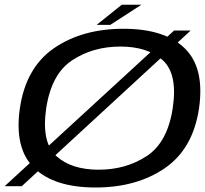

<svg xmlns="http://www.w3.org/2000/svg" viewBox="-40 -806 887 831"><path d="M-20 0H54L785.5 -674H713.5ZM373.5 5.5Q551.5 5.5 673.5 -78.2Q795.5 -162 821.5 -337.5Q846.5 -512.5 759.5 -597Q672.5 -681.5 494.5 -681.5Q316.5 -681.5 194.2 -597.8Q72 -514 46 -337.5Q21 -163 108 -78.8Q195 5.5 373.5 5.5ZM387 -71.5Q268.5 -71.5 203.5 -130.8Q138.5 -190 160 -337.5Q182.5 -486 272.5 -545.2Q362.5 -604.5 481 -604.5Q599 -604.5 664.5 -545.2Q730 -486 707.5 -337.5Q685 -189.5 595 -130.5Q505 -71.5 387 -71.5ZM378.5 -698.5H437.5L572 -785.5H487Z"/></svg>

Font: Anybody Expanded
Style: Italic
Weight: 400
Width: 7
Italic angle: -10°
Version: Version 1.113;gftools[0.9.25]